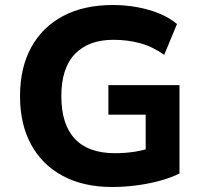

<svg xmlns="http://www.w3.org/2000/svg" viewBox="-20 -736 813 767"><path d="M428 11Q313 11 230.5 -33.5Q148 -78 104 -159Q60 -240 60 -352Q60 -465 104.5 -546.5Q149 -628 232 -672Q315 -716 431 -716Q482 -716 530 -707Q578 -698 618.5 -681Q659 -664 687 -640L636 -517Q589 -550 539.5 -563.5Q490 -577 433 -577Q334 -577 279.5 -520.5Q225 -464 225 -352Q225 -239 279 -181.5Q333 -124 439 -124Q483 -124 521.5 -130.5Q560 -137 595 -150L562 -85V-278H413V-396H697V-43Q663 -26 619 -14Q575 -2 526 4.5Q477 11 428 11Z"/></svg>

Font: Nunito Sans 9pt ExtraBold
Style: Regular
Weight: 800
Version: Version 3.101;gftools[0.9.27]